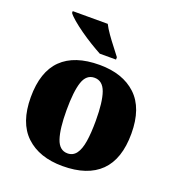

<svg xmlns="http://www.w3.org/2000/svg" viewBox="-139 -878 918 999"><g transform="rotate(20 320.0 -378.0)"><path d="M318 10Q189 10 115 -60Q41 -130 41 -271Q41 -412 112 -481.5Q183 -551 321 -551Q450 -551 524 -481.5Q598 -412 598 -271Q598 -130 527 -60Q456 10 318 10ZM320 -61Q350 -61 368 -85Q386 -109 393.5 -156Q401 -203 401 -271Q401 -375 382.5 -427Q364 -479 319 -479Q274 -479 256.5 -427Q239 -375 239 -271Q239 -168 257 -114.5Q275 -61 320 -61ZM301 -606Q275 -620 243 -639.5Q211 -659 180 -681Q149 -703 125.5 -723Q102 -743 93 -756V-766H287Q298 -744 317 -717Q336 -690 356.5 -664Q377 -638 391 -619V-606Z"/></g></svg>

Font: Noto Serif Bengali Black
Style: Regular
Weight: 900
Version: Version 2.003